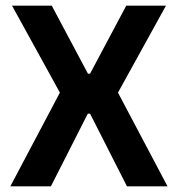

<svg xmlns="http://www.w3.org/2000/svg" viewBox="-20 -659 629 679"><path d="M16.5 0 199.5 -346V-317.5L22.5 -639H163L291 -398.5H298.5L426.5 -639H567L389.5 -317.5V-346L572.5 0H429L298.5 -257H290.5L160 0Z"/></svg>

Font: Anek Telugu SemiBold
Style: Regular
Weight: 600
Designer: Omkar Bhoir (Telugu), Yesha Goshar (Latin)
Foundry: Ek Type
Version: Version 1.003